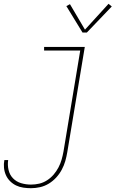

<svg xmlns="http://www.w3.org/2000/svg" viewBox="-41 -777 661 1010"><path d="M122 213Q102 213 81.5 210Q61 207 43.5 198.5Q26 190 12 176Q-2 162 -10 144Q-18 126 -20 105.5Q-22 85 -18 65H2Q-2 91 4 117Q10 143 27.5 161Q45 179 70 186.5Q95 194 122 194Q144 194 165.5 189Q187 184 206.5 171.5Q226 159 241 141.5Q256 124 266.5 104Q277 84 283 63Q289 42 293 20L381 -511H191V-530H405L313 23Q309 47 302.5 70Q296 93 284 115.5Q272 138 254.5 157Q237 176 215.5 189Q194 202 170 207.5Q146 213 122 213ZM393 -606 308 -745 327 -755 406 -621 530 -757 547 -743 416 -606Z"/></svg>

Font: Iosevka Curly ThExObl
Style: Regular
Weight: 100
Width: 7
Italic angle: -9°
Monospace: yes
Designer: Belleve Invis
Foundry: Belleve Invis
Version: Version 11.1.0; ttfautohint (v1.8.3)